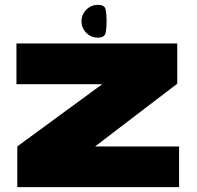

<svg xmlns="http://www.w3.org/2000/svg" viewBox="-20 -768 808 788"><path d="M51 0H715V-167H371.5V-168L707.5 -424.5V-589.5H47.5V-422.5H399.5L51 -167ZM381.5 -613.5Q409.5 -613.5 413.5 -633.2Q417.5 -653 417.5 -681Q417.5 -708.5 413.8 -728.2Q410 -748 381.5 -748Q354 -748 334.2 -728.2Q314.5 -708.5 314.5 -681Q314.5 -653 334.2 -633.2Q354 -613.5 381.5 -613.5Z"/></svg>

Font: Anybody Expanded Black
Style: Regular
Weight: 900
Width: 7
Designer: Tyler Finck
Foundry: Etcetera Type Company
Version: Version 1.113;gftools[0.9.25]